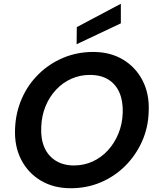

<svg xmlns="http://www.w3.org/2000/svg" viewBox="-20 -988 835 1020"><path d="M356 12Q265 12 197 -28.5Q129 -69 92.5 -140Q56 -211 60 -303Q63 -389 95.5 -463.5Q128 -538 185 -594Q242 -650 316 -681Q390 -712 475 -712Q566 -712 633.5 -671.5Q701 -631 737.5 -560Q774 -489 770 -398Q768 -311 734.5 -236.5Q701 -162 644.5 -106Q588 -50 514.5 -19Q441 12 356 12ZM373 -109Q426 -109 472 -130Q518 -151 553 -189Q588 -227 609 -278Q630 -329 632 -389Q634 -451 614.5 -496Q595 -541 555.5 -565.5Q516 -590 457 -590Q405 -590 359 -569.5Q313 -549 277.5 -511Q242 -473 221.5 -422.5Q201 -372 199 -312Q196 -250 216 -204.5Q236 -159 276.5 -134Q317 -109 373 -109ZM387 -753 388 -844 622 -968V-864Z"/></svg>

Font: DM Sans 16pt
Style: Bold Italic
Weight: 700
Italic angle: -10°
Version: Version 4.004;gftools[0.9.30]